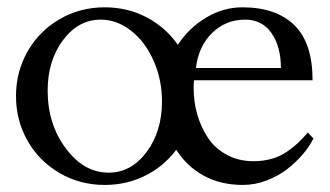

<svg xmlns="http://www.w3.org/2000/svg" viewBox="-20 -511 915 533"><path d="M847.7 -288.1H518.6Q517.6 -280.8 517.6 -266.1Q517.6 -228 527.8 -192.6Q538.1 -157.2 557.6 -127.9Q577.1 -98.6 609.9 -81.1Q642.6 -63.5 683.6 -63.5Q710.9 -63.5 734.1 -70.1Q757.3 -76.7 776.1 -89.6Q794.9 -102.5 807.1 -114Q819.3 -125.5 834.5 -143.1L850.1 -126.5Q839.8 -105.5 821.3 -83.5Q802.7 -61.5 777.8 -42Q752.9 -22.5 720.2 -10Q687.5 2.4 654.3 2.4Q592.3 2.4 545.4 -23.4Q498.5 -49.3 469.2 -95.2Q435.5 -49.8 383.8 -23.7Q332 2.4 271 2.4Q201.7 2.4 145 -30.8Q88.4 -64 56.4 -120.4Q24.4 -176.8 24.4 -244.1Q24.4 -311.5 56.4 -367.9Q88.4 -424.3 145 -457.5Q201.7 -490.7 271 -490.7Q334 -490.7 387 -462.9Q439.9 -435.1 473.6 -386.7Q505.4 -434.6 553 -462.6Q600.6 -490.7 652.8 -490.7Q746.1 -490.7 796.9 -441.4Q847.7 -392.1 847.7 -288.1ZM259.8 -456.5Q197.3 -456.5 154.8 -399.4Q112.3 -342.3 112.3 -259.8Q112.3 -166.5 162.6 -99.1Q212.9 -31.7 281.7 -31.7Q344.2 -31.7 387 -89.1Q429.7 -146.5 429.7 -229.5Q429.7 -290 406.2 -342.8Q382.8 -395.5 343.5 -426Q304.2 -456.5 259.8 -456.5ZM523.9 -322.3H759.8Q759.8 -381.8 733.6 -419.2Q707.5 -456.5 660.6 -456.5Q606.4 -456.5 568.6 -419.2Q530.8 -381.8 523.9 -322.3Z"/></svg>

Font: Flanker
Style: Regular
Weight: 400
Designer: Flanker
Foundry: Flanker
Version: Version 2.027